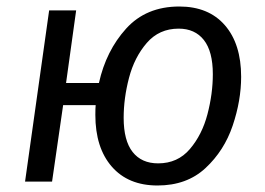

<svg xmlns="http://www.w3.org/2000/svg" viewBox="-20 -558 815 590"><path d="M721 -322Q721 -249 695 -172Q669 -95 611.5 -41.5Q554 12 464 12Q374 12 323.5 -46Q273 -104 273 -205Q273 -225 274 -235H174L140 0H57L131 -526H214L183 -303H284Q306 -402 367.5 -470Q429 -538 531 -538Q621 -538 671 -480.5Q721 -423 721 -322ZM634 -330Q634 -400 606.5 -435Q579 -470 529 -470Q469 -470 431 -426Q393 -382 376.5 -319Q360 -256 360 -196Q360 -126 387.5 -91Q415 -56 466 -56Q526 -56 563.5 -100Q601 -144 617.5 -207Q634 -270 634 -330Z"/></svg>

Font: FiraGO Book
Style: Italic
Weight: 350
Italic angle: -8°
Designer: bBox Type GmbH
Foundry: bBox Type GmbH
Version: Version 1.001